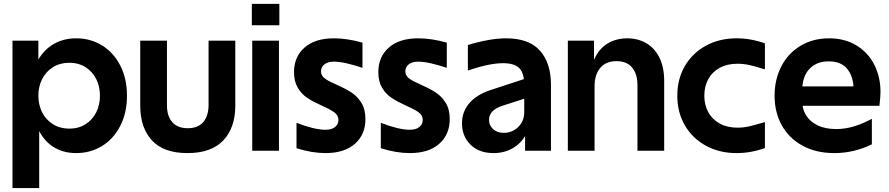

<svg xmlns="http://www.w3.org/2000/svg" viewBox="-20 -767 4525 977"><path d="M367.7 -572Q440.2 -572 499 -536.1Q557.8 -500.2 591.9 -433.7Q626.1 -367.2 626.1 -280Q626.1 -192.8 591.9 -126.3Q557.8 -59.8 499 -23.9Q440.2 12 367.7 12Q299.3 12 248.4 -21.5Q197.4 -55 169.8 -120.6Q142.3 -186.3 142.3 -280H132.3Q132.3 -373.7 162.3 -439.2Q192.4 -504.7 245.5 -538.4Q298.6 -572 367.7 -572ZM332.7 -112.4Q379.9 -112.4 415.5 -135.1Q451.1 -157.8 469.9 -195.9Q488.6 -234.1 488.6 -280Q488.6 -325.9 469.9 -364.1Q451.1 -402.2 415.5 -424.9Q379.9 -447.6 332.7 -447.6Q285.3 -447.6 249.2 -424.9Q213.2 -402.2 194.2 -364.1Q175.2 -325.9 175.2 -280Q175.2 -234.1 194.2 -195.9Q213.2 -157.8 249.2 -135.1Q285.3 -112.4 332.7 -112.4ZM43.5 -560H175.2V-400L159.5 -280L179.5 -183V190H43.5Z M693.6 -229.4V-560H829.6V-230.2Q829.6 -176.4 856.6 -145.5Q883.7 -114.6 935.4 -114.6Q988.5 -114.6 1014.9 -146.4Q1041.3 -178.3 1041.3 -233.8V-560H1177.3V-229.4Q1177.3 -117.3 1116.4 -52.7Q1055.5 12 934 12Q812.5 12 753.1 -52.7Q693.6 -117.3 693.6 -229.4Z M1399.5 -560V0H1263.5V-560ZM1401.5 -747.2V-638.5H1261.5V-747.2Z M1488.8 -12.8V-142Q1531.2 -125.4 1569.7 -116Q1608.3 -106.7 1636 -106.7Q1668.2 -106.7 1685.2 -120.8Q1702.1 -135 1702.1 -156.5Q1702.1 -178.8 1683.6 -193.5Q1665.2 -208.1 1622.6 -226.9L1614.6 -230.9Q1571.9 -250 1543.1 -269.2Q1514.2 -288.5 1495.2 -320.5Q1476.1 -352.6 1476.1 -399.8Q1476.1 -477.7 1529.4 -524.8Q1582.7 -572 1679.3 -572Q1746.6 -572 1824.5 -550V-421.7Q1781.9 -436.3 1743.9 -444.8Q1705.9 -453.3 1679.3 -453.3Q1647.4 -453.3 1630.5 -439.3Q1613.5 -425.3 1613.5 -404.4Q1613.5 -383.8 1630.2 -369.9Q1646.9 -356 1686.4 -339.2L1692.7 -335.9Q1738.4 -315.8 1768.4 -296.3Q1798.4 -276.8 1819 -243.8Q1839.5 -210.8 1839.5 -161.1Q1839.5 -82.6 1786.1 -35.3Q1732.6 12 1636 12Q1567.3 12 1488.8 -12.8Z M1917.8 -12.8V-142Q1960.2 -125.4 1998.7 -116Q2037.3 -106.7 2065 -106.7Q2097.2 -106.7 2114.2 -120.8Q2131.1 -135 2131.1 -156.5Q2131.1 -178.8 2112.6 -193.5Q2094.2 -208.1 2051.6 -226.9L2043.6 -230.9Q2000.9 -250 1972.1 -269.2Q1943.2 -288.5 1924.2 -320.5Q1905.1 -352.6 1905.1 -399.8Q1905.1 -477.7 1958.4 -524.8Q2011.7 -572 2108.3 -572Q2175.6 -572 2253.5 -550V-421.7Q2210.9 -436.3 2172.9 -444.8Q2134.9 -453.3 2108.3 -453.3Q2076.4 -453.3 2059.5 -439.3Q2042.5 -425.3 2042.5 -404.4Q2042.5 -383.8 2059.2 -369.9Q2075.9 -356 2115.4 -339.2L2121.7 -335.9Q2167.4 -315.8 2197.4 -296.3Q2227.4 -276.8 2248 -243.8Q2268.5 -210.8 2268.5 -161.1Q2268.5 -82.6 2215.1 -35.3Q2161.6 12 2065 12Q1996.3 12 1917.8 -12.8Z M2672.6 -272.7 2536.2 -228.7Q2503.1 -217.8 2485.7 -200.1Q2468.4 -182.3 2468.4 -157.1Q2468.4 -128.7 2489.4 -109.8Q2510.5 -90.9 2544 -90.9Q2571.2 -90.9 2595.1 -104.2Q2618.9 -117.6 2633.3 -141.3Q2647.6 -165.1 2647.6 -195V-334.6Q2647.6 -394.1 2622.9 -419.8Q2598.3 -445.4 2539.7 -445.4Q2504.7 -445.4 2461.1 -436.4Q2417.4 -427.4 2360.8 -407.9V-538Q2473.6 -572 2555.5 -572Q2672.1 -572 2727.9 -508.9Q2783.6 -445.8 2783.6 -335.6V0H2651.9V-119L2659.6 -180H2679.4Q2679.4 -124 2655.4 -80.5Q2631.4 -37 2588.4 -12.5Q2545.4 12 2491.8 12Q2417.5 12 2374.2 -30.9Q2330.9 -73.7 2330.9 -139.4Q2330.9 -199.5 2368.7 -242.6Q2406.4 -285.8 2474.6 -308.2L2672.6 -373.2Z M3002.6 -560V-382.8L3005.5 -380V0H2869.5V-560ZM3171.7 -572Q3225.3 -572 3267.8 -547.7Q3310.3 -523.4 3335 -474.6Q3359.7 -425.7 3359.7 -355.8V0H3223.7V-334.2Q3223.7 -390.3 3196.8 -423Q3169.9 -455.8 3117 -455.8Q3062.3 -455.8 3033.9 -420.9Q3005.5 -386.1 3005.5 -328.6L2984.3 -358.6Q2984.3 -428.1 3008.9 -476Q3033.4 -524 3075.8 -548Q3118.2 -572 3171.7 -572Z M3866.6 -415.7Q3822.2 -429.6 3793 -436.1Q3763.8 -442.6 3732.3 -442.6Q3680.1 -442.6 3642 -421.7Q3604 -400.9 3584 -364.2Q3564 -327.5 3564 -280Q3564 -233.5 3584 -196.4Q3604 -159.4 3642.2 -138.4Q3680.3 -117.4 3732.3 -117.4Q3764.1 -117.4 3792.9 -124.2Q3821.7 -130.9 3867.1 -144.3L3872.3 -146V-13.6Q3801 12 3728.2 12Q3640.5 12 3572 -25.5Q3503.5 -63 3465 -129Q3426.5 -195 3426.5 -280Q3426.5 -365 3465 -431Q3503.5 -497 3572 -534.5Q3640.5 -572 3728.2 -572Q3801 -572 3872.3 -546.4V-414Q3869.6 -415 3866.6 -415.7Z M3921.5 -280Q3921.5 -362.7 3955.9 -429.4Q3990.2 -496 4053.4 -534Q4116.7 -572 4198.7 -572Q4279.4 -572 4338.9 -535.4Q4398.4 -498.7 4429.4 -436.7Q4460.4 -374.7 4460.4 -300Q4460.4 -272.4 4454.9 -228.6H3982.7V-327.5H4362.3L4323.2 -313.7Q4323.2 -375.9 4292 -415.4Q4260.8 -454.8 4196.5 -454.8Q4152 -454.8 4121.9 -435.4Q4091.7 -416 4077.1 -384.2Q4062.5 -352.3 4062.5 -313.7V-248.5Q4062.5 -212 4081.5 -180.5Q4100.5 -149 4139.6 -129.6Q4178.8 -110.3 4235.8 -110.3Q4321.2 -110.3 4416.5 -162.5V-32.6Q4325.2 12 4225.4 12Q4133.1 12 4064.4 -25.3Q3995.7 -62.6 3958.6 -128.7Q3921.5 -194.8 3921.5 -280Z"/></svg>

Font: TASA Explorer VF
Style: Regular
Weight: 400
Designer: Weizhong Zhang
Foundry: Local Remote
Version: Version 1.000;Glyphs 3.2 (3192)